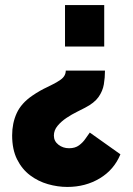

<svg xmlns="http://www.w3.org/2000/svg" viewBox="-20 -526 527 759"><path d="M392 -506V-342H237V-506ZM395 -247Q395 -219 390.5 -192.5Q386 -166 369.5 -142.5Q353 -119 316 -100Q305 -94 284.5 -84Q264 -74 243 -60Q222 -46 207.5 -28.5Q193 -11 193 10Q193 32 211 46Q229 60 253 60Q277 60 292.5 48.5Q308 37 318 22Q328 7 335 -2L456 84Q431 145 374.5 179Q318 213 246 213Q208 213 169.5 202Q131 191 99 167Q67 143 47.5 104Q28 65 28 9Q28 -39 46 -78.5Q64 -118 108 -148Q137 -168 167.5 -182Q198 -196 219 -210.5Q240 -225 240 -247Z"/></svg>

Font: Raleway Black
Style: Regular
Weight: 900
Designer: Matt McInerney, Pablo Impallari, Rodrigo Fuenzalida
Foundry: Matt McInerney, Pablo Impallari, Rodrigo Fuenzalida
Version: Version 4.026